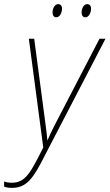

<svg xmlns="http://www.w3.org/2000/svg" viewBox="-41 -902 532 932"><path d="M373 -818C392 -818 401 -843 401 -860C401 -874 394 -882 382 -882C364 -882 355 -858 355 -841C355 -827 362 -818 373 -818ZM232 -818C251 -818 260 -843 260 -860C260 -874 253 -882 241 -882C223 -882 214 -858 214 -841C214 -827 221 -818 232 -818ZM17 10C90 10 122 -39 177 -148L471 -714H442L222 -290C211 -269 200 -244 189 -220C187 -245 184 -267 181 -291L125 -714H99L169 -186C108 -65 83 -15 17 -15C2 -15 -10 -17 -21 -21V4C-11 8 2 10 17 10Z"/></svg>

Font: Noto Sans Condensed Thin
Style: Italic
Weight: 100
Width: 3
Italic angle: -12°
Designer: Monotype Design Team
Foundry: Monotype Imaging Inc.
Version: Version 2.013